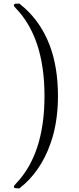

<svg xmlns="http://www.w3.org/2000/svg" viewBox="-20 -770 429 1040"><path d="M64 -750H74H86Q88 -748 91.5 -745Q95 -742 102 -736Q109 -730 114 -726Q294 -562 294 -250Q294 -129 265 -28Q218 131 114 226Q104 234 98 239Q92 244 86 250H74Q63 250 59 248Q55 247 55 238Q59 233 66 225Q221 64 221 -250Q221 -564 66 -725L55 -738Q55 -746 60 -749Z"/></svg>

Font: KaTeX_Main
Style: Regular
Weight: 400
Version: Version